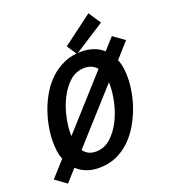

<svg xmlns="http://www.w3.org/2000/svg" viewBox="-161 -983 1002 1134"><g transform="rotate(-20 340.5 -416.0)"><path d="M185 -221 471 -539Q442 -573 395 -573Q340 -573 300.5 -537Q261 -501 235 -449Q209 -397 196.5 -338.5Q184 -280 184 -236Q184 -226 185 -221ZM290 -85Q344 -85 384 -121.5Q424 -158 450.5 -211Q477 -264 489.5 -322.5Q502 -381 502 -424Q502 -429 502 -433.5Q502 -438 501 -443L213 -123Q240 -85 290 -85ZM-1 -15 88 -114Q77 -141 73.5 -169.5Q70 -198 70 -226Q70 -268 78.5 -317Q87 -366 104.5 -415.5Q122 -465 149.5 -511Q177 -557 214.5 -592Q252 -627 300.5 -648.5Q349 -670 409 -670Q448 -670 483 -658.5Q518 -647 546 -622L611 -694L682 -643L597 -548Q608 -521 612 -492.5Q616 -464 616 -435Q616 -394 607.5 -344.5Q599 -295 581 -245.5Q563 -196 535.5 -149.5Q508 -103 470.5 -67Q433 -31 384.5 -9.5Q336 12 276 12Q235 12 200 -0.5Q165 -13 137 -39L70 36ZM340 -728 527 -868 578 -791 382 -665Z"/></g></svg>

Font: Codetta
Style: Bold Italic
Weight: 700
Italic angle: -11°
Designer: Ulrich Proeller
Foundry: PROSA GmbH
Version: Version 2.00;September 29, 2018;FontCreator 11.5.0.2427 64-b